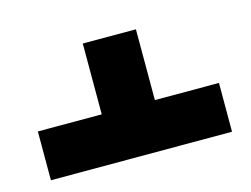

<svg xmlns="http://www.w3.org/2000/svg" viewBox="-57 -678 652 499"><g transform="rotate(-15 269.0 -428.0)"><path d="M340.3 -588.9V-398.4H512.7V-267.1H25.4V-398.4H197.3V-588.9Z"/></g></svg>

Font: Heebo ExtraBold
Style: Regular
Weight: 800
Designer: Oded Ezer
Foundry: Meir Sadan
Version: Version 2.001; ttfautohint (v1.5.14-ce02) -l 8 -r 50 -G 200 